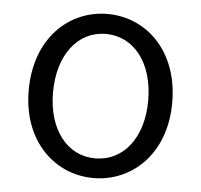

<svg xmlns="http://www.w3.org/2000/svg" viewBox="-45 -601 692 661"><g transform="rotate(5 301.0 -270.5)"><path d="M301 13C433 13 549 -91 549 -269C549 -450 433 -554 301 -554C169 -554 53 -450 53 -269C53 -91 169 13 301 13ZM301 -55C204 -55 137 -141 137 -269C137 -398 204 -485 301 -485C399 -485 466 -398 466 -269C466 -141 399 -55 301 -55Z"/></g></svg>

Font: ChiuKong Gothic MN Normal
Style: Regular
Weight: 350
Designer: Ryoko NISHIZUKA 西塚涼子 (kana, bopomofo & ideographs); Paul D. Hunt (Latin, Greek & Cyrillic); Sandoll Communications 산돌커뮤니
Foundry: Adobe
Version: Version 1.300